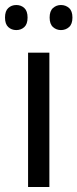

<svg xmlns="http://www.w3.org/2000/svg" viewBox="-34 -839 309 766"><path d="M163 -93H78V-629H163ZM-14 -769Q-14 -795 -1 -807Q12 -819 31 -819Q50 -819 63 -807Q76 -795 76 -769Q76 -743 63 -731Q50 -719 31 -719Q12 -719 -1 -731Q-14 -743 -14 -769ZM164 -769Q164 -795 177.5 -807Q191 -819 209 -819Q228 -819 241.5 -807Q255 -795 255 -769Q255 -743 241.5 -731Q228 -719 209 -719Q191 -719 177.5 -731Q164 -743 164 -769Z"/></svg>

Font: Noto Sans Telugu UI SemiCondensed
Style: Regular
Weight: 400
Width: 4
Designer: Jelle Bosma - Monotype Design Team
Foundry: Monotype Imaging Inc.
Version: Version 2.005; ttfautohint (v1.8.4.7-5d5b)